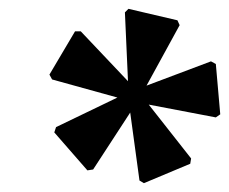

<svg xmlns="http://www.w3.org/2000/svg" viewBox="-20 -803 519 435"><path d="M306 -388 296 -394 275 -548 191 -419 178 -417 103 -503 107 -515 246 -582 98 -623 92 -634 150 -732H163L270 -619L263 -775L271 -783L382 -757L387 -746L312 -609L458 -664L469 -658L479 -544L469 -537L317 -566L413 -444L411 -432Z"/></svg>

Font: Platypi Light Medium
Style: Italic
Weight: 500
Italic angle: -13°
Version: Version 1.200